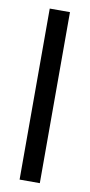

<svg xmlns="http://www.w3.org/2000/svg" viewBox="-77 -667 327 701"><g transform="rotate(10 86.5 -317.0)"><path d="M49 0V-634H124V0Z"/></g></svg>

Font: Alumni Sans Thin Medium
Style: Regular
Weight: 500
Version: Version 1.018